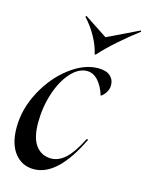

<svg xmlns="http://www.w3.org/2000/svg" viewBox="-114 -812 683 894"><g transform="rotate(15 227.5 -364.5)"><path d="M307 -520Q345 -520 364.5 -503Q384 -486 384 -459Q384 -439 373.5 -423Q363 -407 350 -399Q337 -442 313.5 -468Q290 -494 260 -494Q219 -494 182 -453Q145 -412 123 -344.5Q101 -277 101 -203Q101 -129 128.5 -93Q156 -57 202 -57Q238 -57 271 -87Q304 -117 339 -187H347Q252 12 137 12Q80 12 45 -32Q10 -76 10 -155Q10 -244 55 -329Q100 -414 169.5 -467Q239 -520 307 -520ZM278 -578H273Q265 -617 241.5 -659.5Q218 -702 186 -736L190 -741L301 -668L452 -741L455 -736Q406 -699 358.5 -657Q311 -615 278 -578Z"/></g></svg>

Font: Nyght Serif Italic
Style: Regular
Weight: 400
Italic angle: -16°
Designer: Maksym Kobuzan
Version: Version 0.410